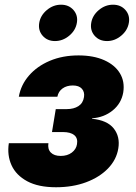

<svg xmlns="http://www.w3.org/2000/svg" viewBox="-20 -789 578 817"><path d="M218.3 7.8Q143.1 7.8 95.7 -17.8Q48.3 -43.5 29.1 -85.9Q9.8 -128.4 17.6 -179.7H186Q182.1 -154.3 196.3 -139.9Q210.4 -125.5 238.3 -125.5Q266.6 -125.5 285.4 -139.6Q304.2 -153.8 307.6 -175.3Q312 -200.7 296.1 -213.9Q280.3 -227.1 247.6 -227.1H201.2L217.3 -324.7H263.7Q293.9 -324.7 313.7 -337.4Q333.5 -350.1 337.4 -376Q340.8 -397.5 328.4 -411.4Q315.9 -425.3 290 -425.3Q263.7 -425.3 246.1 -412.6Q228.5 -399.9 224.1 -377.4H60.1Q68.8 -427.7 103.3 -467.5Q137.7 -507.3 192.1 -530.3Q246.6 -553.2 314 -553.2Q377.9 -553.2 423.3 -533Q468.8 -512.7 490.2 -477.3Q511.7 -441.9 504.4 -395.5Q496.1 -348.6 459.2 -318.8Q422.4 -289.1 371.6 -285.6V-283.7Q436.5 -277.3 464.1 -242.2Q491.7 -207 483.4 -157.2Q475.6 -109.4 439.5 -72Q403.3 -34.7 346.2 -13.4Q289.1 7.8 218.3 7.8ZM213.9 -614.3Q181.2 -614.3 161.4 -637Q141.6 -659.7 147 -691.9Q152.3 -723.6 179.4 -746.3Q206.5 -769 239.7 -769Q272.9 -769 292.7 -746.3Q312.5 -723.6 307.1 -691.9Q301.8 -659.7 274.4 -637Q247.1 -614.3 213.9 -614.3ZM435.5 -614.3Q402.3 -614.3 382.6 -637Q362.8 -659.7 368.2 -691.9Q373.5 -723.6 400.6 -746.3Q427.7 -769 460.9 -769Q494.1 -769 513.9 -746.3Q533.7 -723.6 528.3 -691.9Q522.9 -659.7 495.6 -637Q468.3 -614.3 435.5 -614.3Z"/></svg>

Font: Inter Extra Bold
Style: Italic
Weight: 800
Italic angle: -9.39999°
Designer: Rasmus Andersson
Foundry: rsms
Version: Version 4.000;git-3c8e0fc